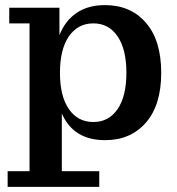

<svg xmlns="http://www.w3.org/2000/svg" viewBox="-20 -538 691 749"><path d="M9.8 190.9V129.9H95.2V-446.8H16.1V-507.8H211.9V-400.9Q233.9 -457 278.6 -487.5Q323.2 -518.1 389.2 -518.1Q489.7 -518.1 549.3 -449.2Q608.9 -380.4 608.9 -253.9Q608.9 -128.4 549.3 -59.8Q489.7 8.8 390.1 8.8Q266.6 8.8 221.2 -95.2V129.9H367.2V190.9ZM344.2 -62Q404.3 -62 438.7 -112.3Q473.1 -162.6 473.1 -253.9Q473.1 -345.7 438.7 -396.2Q404.3 -446.8 344.2 -446.8Q283.7 -446.8 248.8 -396.2Q213.9 -345.7 213.9 -253.9Q213.9 -162.6 248.8 -112.3Q283.7 -62 344.2 -62Z"/></svg>

Font: Montagu Slab 144pt Medium
Style: Regular
Weight: 500
Designer: Florian Karsten
Foundry: Florian Karsten
Version: Version 1.000